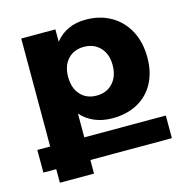

<svg xmlns="http://www.w3.org/2000/svg" viewBox="-111 -652 931 967"><g transform="rotate(-15 355.0 -169.0)"><path d="M686 140H261V211H83V140H16V22H83V-541H261V-477Q320 -549 420 -549Q495 -549 552 -516Q609 -483 640.5 -423.5Q672 -364 672 -285Q672 -208 641.5 -151.5Q611 -95 555 -64.5Q499 -34 424 -34Q373 -34 331.5 -51.5Q290 -69 261 -102V22H686ZM261 -293Q261 -234 292.5 -199.5Q324 -165 376 -165Q429 -165 461 -200Q493 -235 493 -293Q493 -350 461 -384.5Q429 -419 376 -419Q324 -419 292.5 -385Q261 -351 261 -293Z"/></g></svg>

Font: Montserrat arm2
Style: Bold
Weight: 700
Designer: Julieta Ulanovsky
Foundry: Julieta Ulanovsky
Version: Version 6.000